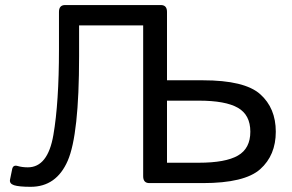

<svg xmlns="http://www.w3.org/2000/svg" viewBox="-20 -720 1148 755"><path d="M35.2 8.3Q16.1 2 19.5 -14.2L27.8 -54.7Q31.2 -72.3 48.8 -67.4Q66.9 -62 89.4 -62Q168 -62 189.9 -189.2Q211.9 -316.4 211.9 -525.9V-673.3Q211.9 -700.2 236.3 -700.2H612.3Q636.7 -700.2 636.7 -673.3V-404.3H777.3Q941.9 -404.3 1003.2 -349.6Q1064.5 -294.9 1064.5 -202.1Q1064.5 -109.4 1003.2 -54.7Q941.9 0 777.3 0H567.4Q543 0 543 -26.9V-620.1H291V-498.5Q291 -190.4 246.3 -87.9Q201.7 14.6 100.6 14.6Q54.7 14.6 35.2 8.3ZM636.7 -80.1H761.7Q866.7 -80.1 915.5 -108.2Q964.4 -136.2 964.4 -202.1Q964.4 -268.1 915.5 -296.1Q866.7 -324.2 761.7 -324.2H636.7Z"/></svg>

Font: Istok
Style: Regular
Weight: 500
Designer: Andrey V. Panov
Foundry: Andrey V. Panov
Version: Version 1.0.3